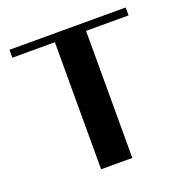

<svg xmlns="http://www.w3.org/2000/svg" viewBox="-111 -699 767 798"><g transform="rotate(-20 272.0 -299.5)"><path d="M15 -598H529V-563H341V-1H203V-563H15Z"/></g></svg>

Font: Gamine
Style: Bold
Weight: 700
Designer: Tapiwanashe Sebastian Garikayi
Version: Version 1.000